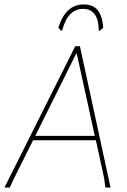

<svg xmlns="http://www.w3.org/2000/svg" viewBox="-28 -845 572 865"><path d="M247 -707 235 -720Q267 -825 349 -825Q391 -825 412 -799.5Q433 -774 437 -720L422 -707H417Q416 -805 346 -805Q277 -805 252 -707ZM332 -637 470 0H447L441 -43L404 -213H121L36 -43L16 0H-8L311 -637ZM315 -603 131 -233H399L318 -603Z"/></svg>

Font: Alegreya Sans Thin
Style: Italic
Weight: 100
Italic angle: -7°
Designer: Juan Pablo del Peral
Foundry: Huerta Tipografica
Version: Version 2.007